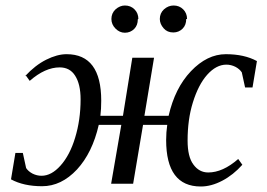

<svg xmlns="http://www.w3.org/2000/svg" viewBox="-20 -666 970 698"><path d="M73 -393 71 -389Q108 -429 148 -449Q188 -469 222 -469Q348 -469 348 -300Q348 -270 345 -245H427L461 -456H540L505 -245H593Q616 -346 674 -407Q733 -469 801 -469Q868 -469 914 -444L898 -348H871L859 -403Q851 -415 836 -423Q820 -431 803 -431Q766 -431 733 -394Q701 -358 681 -293Q662 -232 662 -155Q662 -96 683 -68Q704 -39 737 -39Q790 -39 846 -88L861 -67Q828 -30 788 -9Q748 12 710 12Q584 12 584 -157Q584 -185 588 -212H500L464 2H384L421 -212H339Q316 -111 260 -50Q203 11 133 11Q66 11 20 -14L36 -110H63L75 -55Q83 -43 98 -35Q114 -27 131 -27Q167 -27 200 -64Q234 -102 253 -165Q273 -230 273 -305Q273 -360 253 -391Q234 -421 197 -421Q144 -421 88 -372ZM660 -597H657Q657 -575 644 -562Q630 -548 610 -548Q588 -548 575 -563Q561 -579 561 -597Q561 -618 576 -632Q592 -646 611 -646Q632 -646 646 -632Q660 -618 660 -597ZM483 -597 481 -596Q481 -574 468 -561Q454 -547 434 -547Q415 -547 400 -562Q385 -577 385 -597Q385 -618 400 -632Q416 -646 434 -646Q455 -646 469 -632Q483 -618 483 -597Z"/></svg>

Font: Libra Serif Modern
Style: Italic
Weight: 400
Italic angle: -12°
Designer: Stefan Peev, Context Ltd
Foundry: Stefan Peev, Context Ltd
Version: Version 1.000